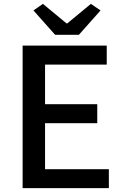

<svg xmlns="http://www.w3.org/2000/svg" viewBox="-20 -973 640 993"><path d="M97 0H543V-98H213V-336H483V-434H213V-639H532V-737H97ZM265 -793H388L500 -919L450 -953L328 -852H324L202 -953L153 -919Z"/></svg>

Font: Source Han Sans JP Medium
Style: Regular
Weight: 500
Designer: Ryoko NISHIZUKA 西塚涼子 (kana, bopomofo & ideographs); Paul D. Hunt (Latin, Greek & Cyrillic); Sandoll Communications 산돌커뮤니
Foundry: Adobe
Version: Version 2.002;hotconv 1.0.116;makeotfexe 2.5.65601